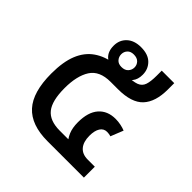

<svg xmlns="http://www.w3.org/2000/svg" viewBox="-159 -725 858 858"><g transform="rotate(45 270.0 -296.5)"><path d="M260 0Q157 0 107.5 -54.5Q58 -109 58 -226Q58 -300 77.5 -348Q97 -396 135 -422.5Q173 -449 226 -456L230 -437Q208 -436 187.5 -455.5Q167 -475 167 -511Q167 -547 191.5 -570Q216 -593 259 -593Q304 -593 327.5 -569.5Q351 -546 351 -511Q351 -481 336.5 -463.5Q322 -446 307 -441L299 -458Q342 -458 363 -466Q384 -474 391 -494.5Q398 -515 398 -552V-584H477V-544Q477 -466 440.5 -426.5Q404 -387 318 -387H272Q202 -387 174 -343Q146 -299 146 -222Q146 -142 174 -107Q202 -72 265 -72H358L340 -48Q317 -71 306.5 -96Q296 -121 296 -156Q296 -220 325 -253Q354 -286 405 -286Q422 -286 438.5 -282.5Q455 -279 467 -274L443 -214Q438 -216 431 -217Q424 -218 419 -218Q398 -218 386.5 -200Q375 -182 375 -150Q375 -111 393 -90Q411 -69 445 -69H490V0ZM259 -468Q280 -468 291 -480Q302 -492 302 -508Q302 -524 291 -535.5Q280 -547 259 -547Q239 -547 228.5 -535.5Q218 -524 218 -508Q218 -492 228.5 -480Q239 -468 259 -468Z"/></g></svg>

Font: Farlight84_Sys_V01
Style: Regular
Weight: 400
Designer: Ryoko NISHIZUKA  (kana, bopomofo & ideographs); Paul D. Hunt (Latin, Greek & Cyrillic); Sandoll Communications , Soo-you
Foundry: Adobe
Version: Version 2.004;October 29, 2024;FontCreator 14.0.0.2814 64-bi